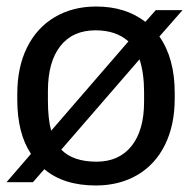

<svg xmlns="http://www.w3.org/2000/svg" viewBox="-21 -534 588 589"><path d="M115 -15 80 25H-1L74 -62Q32 -125 32 -228V-246Q32 -328 62 -388.5Q92 -449 147 -481.5Q202 -514 274 -514Q364 -514 425 -467L457 -503H539L468 -422Q515 -355 515 -249V-232Q515 -150 485 -89.5Q455 -29 400 3Q345 35 273 35Q174 35 115 -15ZM126 -226Q126 -169 136 -133L373 -407Q335 -441 272 -441Q202 -441 164 -392.5Q126 -344 126 -255ZM421 -222V-251Q421 -310 407 -352L167 -75Q203 -38 275 -38Q344 -38 382.5 -86Q421 -134 421 -222Z"/></svg>

Font: LINE Seed Sans KR Regular
Style: Regular
Weight: 400
Designer: LINE VX Design & Sandoll Inc & Dalton Maag Ltd
Foundry: Sandoll Inc.
Version: Version 1.000